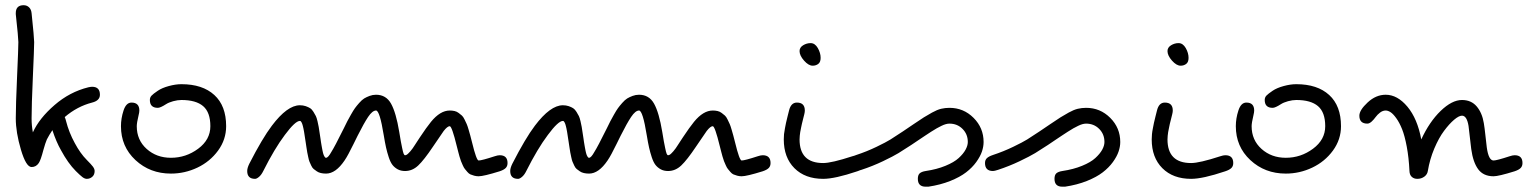

<svg xmlns="http://www.w3.org/2000/svg" viewBox="-20 -680 5809 730"><path d="M40 -230Q40 -279.3 44.9 -388.4Q49.8 -497.6 49.8 -520Q49.8 -536.1 40 -626V-629.9Q40 -660.2 69.8 -660.2Q82 -660.2 90.3 -652.3Q98.6 -644.5 100.1 -629.9Q109.9 -536.1 109.9 -520Q109.9 -497.6 105 -388.4Q100.1 -279.3 100.1 -230Q100.1 -202.1 105 -176.8Q129.4 -230.5 187.3 -280.5Q245.1 -330.6 315.9 -348.1Q325.7 -350.1 330.1 -350.1Q359.9 -350.1 359.9 -319.8Q359.9 -297.4 330.1 -290Q273.4 -275.4 226.1 -234.9Q229.5 -227.5 231 -220.2Q242.2 -176.3 264.2 -136.2Q285.2 -96.7 310.1 -71.8Q326.7 -55.2 333.3 -46.4Q339.8 -37.6 339.8 -29.8Q339.8 -15.6 330.8 -7.8Q321.8 0 310.1 0Q302.2 0 293.5 -6.6Q284.7 -13.2 268.1 -29.8Q238.8 -59.1 211.9 -108.9Q193.8 -140.6 179.2 -185.1Q167 -167 158.2 -149.9Q152.3 -136.2 145 -109.9Q134.8 -70.8 127.4 -60.1Q117.2 -44.9 100.1 -44.9Q79.1 -44.9 59.6 -110.8Q40 -176.8 40 -230Z M439.9 -200.2Q439.9 -230 449.7 -259.8Q459.5 -290 480 -290Q509.8 -290 509.8 -259.8Q509.8 -252.9 506.8 -241.2Q500 -212.9 500 -200.2Q500 -147.5 537.6 -113.8Q575.2 -80.1 629.9 -80.1Q687 -80.1 733.4 -114.5Q779.8 -148.9 779.8 -200.2Q779.8 -252.9 752.4 -276.4Q725.1 -299.8 669.9 -299.8Q655.3 -299.8 638.4 -295.2Q621.6 -290.5 611.8 -284.2Q589.8 -270 580.1 -270Q549.8 -270 549.8 -299.8Q549.8 -309.6 556.2 -316.4Q562.5 -323.2 580.1 -335Q595.7 -345.7 621.6 -352.8Q647.5 -359.9 669.9 -359.9Q750 -359.9 794.9 -318.8Q839.8 -277.8 839.8 -200.2Q839.8 -149.4 809.1 -107.4Q778.3 -65.4 730.5 -42.7Q682.6 -20 629.9 -20Q550.3 -20 495.1 -71.3Q439.9 -122.6 439.9 -200.2Z M919.9 -29.8Q919.9 -41 927.7 -57.1Q977.5 -154.3 1013.7 -202.1Q1072.3 -279.8 1120.1 -279.8Q1132.3 -279.8 1142.3 -276.4Q1152.3 -272.9 1159.2 -268.6Q1166 -264.2 1171.9 -254.6Q1177.7 -245.1 1180.9 -238.8Q1184.1 -232.4 1187.3 -218.5Q1190.4 -204.6 1191.7 -197.5Q1192.9 -190.4 1195.3 -174.1Q1197.8 -157.7 1198.7 -151.9Q1199.2 -147.5 1200.4 -139.9Q1201.7 -132.3 1202.4 -127.9Q1203.1 -123.5 1204.3 -117.2Q1205.6 -110.8 1206.3 -106.9Q1207 -103 1208.3 -98.1Q1209.5 -93.3 1210.7 -90.6Q1211.9 -87.9 1213.4 -85.2Q1214.8 -82.5 1216.3 -81.3Q1217.8 -80.1 1219.7 -80.1Q1227.5 -80.1 1239.7 -102.1Q1252 -121.1 1287.1 -191.9Q1296.4 -210.9 1300.5 -219Q1304.7 -227.1 1314.2 -243.9Q1323.7 -260.7 1329.6 -268.8Q1335.4 -276.9 1345.7 -288.6Q1356 -300.3 1364.7 -305.7Q1373.5 -311 1385.3 -315.4Q1397 -319.8 1409.7 -319.8Q1447.8 -319.8 1466.8 -285.9Q1485.8 -252 1498 -178.2Q1502 -152.8 1503.9 -143.1Q1505.9 -133.3 1509 -117.4Q1512.2 -101.6 1514.6 -95.7Q1517.1 -89.8 1520 -89.8Q1522.9 -89.8 1526.1 -91.6Q1529.3 -93.3 1533.2 -97.4Q1537.1 -101.6 1540.5 -105.2Q1543.9 -108.9 1549.1 -116.2Q1554.2 -123.5 1557.4 -128.7Q1560.5 -133.8 1566.9 -143.3Q1573.2 -152.8 1576.7 -158.2Q1601.6 -195.8 1618.7 -216.8Q1653.8 -259.8 1689.9 -259.8Q1700.2 -259.8 1708.5 -257.8Q1716.8 -255.9 1723.9 -250.5Q1731 -245.1 1736.1 -240.7Q1741.2 -236.3 1746.3 -225.6Q1751.5 -214.8 1754.4 -208.5Q1757.3 -202.1 1761.7 -187Q1766.1 -171.9 1768.1 -164.6Q1770 -157.2 1774.9 -138.2Q1791.5 -69.8 1799.8 -69.8Q1811.5 -69.8 1860.8 -85.9Q1872.6 -89.8 1879.9 -89.8Q1909.7 -89.8 1909.7 -60.1Q1909.7 -48.3 1902.8 -41.3Q1896 -34.2 1879.9 -28.8Q1818.8 -9.8 1799.8 -9.8Q1791 -9.8 1783 -12Q1774.9 -14.2 1768.8 -16.8Q1762.7 -19.5 1757.1 -26.1Q1751.5 -32.7 1747.6 -37.4Q1743.7 -42 1739.3 -52Q1734.9 -62 1732.7 -67.4Q1730.5 -72.8 1726.8 -85.7Q1723.1 -98.6 1721.9 -104Q1720.7 -109.4 1716.8 -124Q1698.2 -200.2 1689.9 -200.2Q1681.2 -200.2 1667 -182.1Q1664.1 -178.7 1626 -122.1Q1592.3 -71.8 1570.1 -50.8Q1547.9 -29.8 1520 -29.8Q1503.9 -29.8 1491.9 -36.4Q1480 -43 1472.2 -53Q1464.4 -63 1458 -82.3Q1451.7 -101.6 1447.8 -119.1Q1443.8 -136.7 1439 -166Q1423.8 -259.8 1409.7 -259.8Q1396 -259.8 1379.6 -235.4Q1363.3 -210.9 1339.8 -164.1Q1335 -154.3 1324 -132.1Q1313 -109.9 1305.4 -95.7Q1297.9 -81.5 1290 -69.8Q1256.3 -20 1219.7 -20Q1209 -20 1200.2 -22Q1191.4 -23.9 1184.6 -28.6Q1177.7 -33.2 1172.6 -37.4Q1167.5 -41.5 1163.3 -50.5Q1159.2 -59.6 1156.7 -65.2Q1154.3 -70.8 1151.9 -82.8Q1149.4 -94.7 1148.2 -100.6Q1147 -106.4 1145 -120.6Q1143.1 -134.8 1142.1 -140.1Q1141.1 -146 1139.9 -154.1Q1138.7 -162.1 1137.9 -167.2Q1137.2 -172.4 1136 -179.4Q1134.8 -186.5 1133.8 -190.9Q1132.8 -195.3 1131.6 -200.4Q1130.4 -205.6 1129.2 -208.7Q1127.9 -211.9 1126.5 -214.8Q1125 -217.8 1123.5 -219Q1122.1 -220.2 1120.1 -220.2Q1102.5 -220.2 1063 -167Q1023.4 -114.3 981 -29.8Q974.1 -15.6 965.1 -7.8Q956.1 0 949.7 0Q919.9 0 919.9 -29.8Z M1919.9 -29.8Q1919.9 -41 1927.7 -57.1Q1977.5 -154.3 2013.7 -202.1Q2072.3 -279.8 2120.1 -279.8Q2132.3 -279.8 2142.3 -276.4Q2152.3 -272.9 2159.2 -268.6Q2166 -264.2 2171.9 -254.6Q2177.7 -245.1 2180.9 -238.8Q2184.1 -232.4 2187.3 -218.5Q2190.4 -204.6 2191.7 -197.5Q2192.9 -190.4 2195.3 -174.1Q2197.8 -157.7 2198.7 -151.9Q2199.2 -147.5 2200.4 -139.9Q2201.7 -132.3 2202.4 -127.9Q2203.1 -123.5 2204.3 -117.2Q2205.6 -110.8 2206.3 -106.9Q2207 -103 2208.3 -98.1Q2209.5 -93.3 2210.7 -90.6Q2211.9 -87.9 2213.4 -85.2Q2214.8 -82.5 2216.3 -81.3Q2217.8 -80.1 2219.7 -80.1Q2227.5 -80.1 2239.7 -102.1Q2252 -121.1 2287.1 -191.9Q2296.4 -210.9 2300.5 -219Q2304.7 -227.1 2314.2 -243.9Q2323.7 -260.7 2329.6 -268.8Q2335.4 -276.9 2345.7 -288.6Q2356 -300.3 2364.7 -305.7Q2373.5 -311 2385.3 -315.4Q2397 -319.8 2409.7 -319.8Q2447.8 -319.8 2466.8 -285.9Q2485.8 -252 2498 -178.2Q2502 -152.8 2503.9 -143.1Q2505.9 -133.3 2509 -117.4Q2512.2 -101.6 2514.6 -95.7Q2517.1 -89.8 2520 -89.8Q2522.9 -89.8 2526.1 -91.6Q2529.3 -93.3 2533.2 -97.4Q2537.1 -101.6 2540.5 -105.2Q2543.9 -108.9 2549.1 -116.2Q2554.2 -123.5 2557.4 -128.7Q2560.5 -133.8 2566.9 -143.3Q2573.2 -152.8 2576.7 -158.2Q2601.6 -195.8 2618.7 -216.8Q2653.8 -259.8 2689.9 -259.8Q2700.2 -259.8 2708.5 -257.8Q2716.8 -255.9 2723.9 -250.5Q2731 -245.1 2736.1 -240.7Q2741.2 -236.3 2746.3 -225.6Q2751.5 -214.8 2754.4 -208.5Q2757.3 -202.1 2761.7 -187Q2766.1 -171.9 2768.1 -164.6Q2770 -157.2 2774.9 -138.2Q2791.5 -69.8 2799.8 -69.8Q2811.5 -69.8 2860.8 -85.9Q2872.6 -89.8 2879.9 -89.8Q2909.7 -89.8 2909.7 -60.1Q2909.7 -48.3 2902.8 -41.3Q2896 -34.2 2879.9 -28.8Q2818.8 -9.8 2799.8 -9.8Q2791 -9.8 2783 -12Q2774.9 -14.2 2768.8 -16.8Q2762.7 -19.5 2757.1 -26.1Q2751.5 -32.7 2747.6 -37.4Q2743.7 -42 2739.3 -52Q2734.9 -62 2732.7 -67.4Q2730.5 -72.8 2726.8 -85.7Q2723.1 -98.6 2721.9 -104Q2720.7 -109.4 2716.8 -124Q2698.2 -200.2 2689.9 -200.2Q2681.2 -200.2 2667 -182.1Q2664.1 -178.7 2626 -122.1Q2592.3 -71.8 2570.1 -50.8Q2547.9 -29.8 2520 -29.8Q2503.9 -29.8 2491.9 -36.4Q2480 -43 2472.2 -53Q2464.4 -63 2458 -82.3Q2451.7 -101.6 2447.8 -119.1Q2443.8 -136.7 2439 -166Q2423.8 -259.8 2409.7 -259.8Q2396 -259.8 2379.6 -235.4Q2363.3 -210.9 2339.8 -164.1Q2335 -154.3 2324 -132.1Q2313 -109.9 2305.4 -95.7Q2297.9 -81.5 2290 -69.8Q2256.3 -20 2219.7 -20Q2209 -20 2200.2 -22Q2191.4 -23.9 2184.6 -28.6Q2177.7 -33.2 2172.6 -37.4Q2167.5 -41.5 2163.3 -50.5Q2159.2 -59.6 2156.7 -65.2Q2154.3 -70.8 2151.9 -82.8Q2149.4 -94.7 2148.2 -100.6Q2147 -106.4 2145 -120.6Q2143.1 -134.8 2142.1 -140.1Q2141.1 -146 2139.9 -154.1Q2138.7 -162.1 2137.9 -167.2Q2137.2 -172.4 2136 -179.4Q2134.8 -186.5 2133.8 -190.9Q2132.8 -195.3 2131.6 -200.4Q2130.4 -205.6 2129.2 -208.7Q2127.9 -211.9 2126.5 -214.8Q2125 -217.8 2123.5 -219Q2122.1 -220.2 2120.1 -220.2Q2102.5 -220.2 2063 -167Q2023.4 -114.3 1981 -29.8Q1974.1 -15.6 1965.1 -7.8Q1956.1 0 1949.7 0Q1919.9 0 1919.9 -29.8Z M2960 -149.9Q2960 -160.2 2960.9 -169.9Q2961.9 -179.7 2964.6 -193.1Q2967.3 -206.5 2968.5 -212.9Q2969.7 -219.2 2974.4 -237.5Q2979 -255.9 2980 -259.8Q2987.3 -290 3009.8 -290Q3040 -290 3040 -259.8Q3040 -253.9 3038.1 -246.1Q3037.1 -241.7 3033.4 -227.5Q3029.8 -213.4 3028.8 -208.7Q3027.8 -204.1 3025.6 -193.6Q3023.4 -183.1 3022.5 -177.5Q3021.5 -171.9 3020.8 -164.1Q3020 -156.2 3020 -149.9Q3020 -60.1 3109.9 -60.1Q3141.6 -60.1 3220.7 -85.9Q3232.4 -89.8 3239.7 -89.8Q3270 -89.8 3270 -60.1Q3270 -48.3 3262.9 -41.3Q3255.9 -34.2 3239.7 -28.8Q3154.3 0 3109.9 0Q3041 0 3000.5 -40.5Q2960 -81.1 2960 -149.9ZM3020 -485.8Q3020 -499.5 3033.4 -507.8Q3046.9 -516.1 3062 -516.1Q3078.6 -516.1 3089.4 -497.3Q3100.1 -478.5 3100.1 -460Q3100.1 -443.8 3091.1 -437Q3082 -430.2 3069.8 -430.2Q3054.2 -430.2 3037.1 -449.5Q3020 -468.8 3020 -485.8Z M3205.6 -60.1Q3205.6 -71.8 3212.6 -78.6Q3219.7 -85.4 3235.8 -90.8Q3275.9 -104 3312.7 -121.8Q3349.6 -139.6 3365.7 -149.7Q3381.8 -159.7 3412.6 -180.2Q3425.8 -189 3453.4 -207.8Q3481 -226.6 3492.7 -233.9Q3504.4 -241.2 3523.7 -252Q3543 -262.7 3558.3 -266.4Q3573.7 -270 3589.8 -270Q3643.6 -270 3681.6 -231.9Q3719.7 -193.8 3719.7 -140.1Q3719.7 -122.6 3713.4 -103.8Q3707 -85 3691.7 -63.7Q3676.3 -42.5 3653.1 -24.7Q3629.9 -6.8 3592.8 8.1Q3555.7 22.9 3509.8 29.8H3499.5Q3469.7 29.8 3469.7 0Q3469.7 -14.6 3476.8 -21Q3483.9 -27.3 3499.5 -29.8Q3542 -36.1 3574.7 -49.6Q3607.4 -63 3625 -79.1Q3642.6 -95.2 3651.1 -110.8Q3659.7 -126.5 3659.7 -140.1Q3659.7 -169.9 3639.6 -189.9Q3619.6 -210 3589.8 -210Q3583.5 -210 3576.2 -208Q3568.8 -206.1 3559.3 -201.4Q3549.8 -196.8 3541.5 -192.1Q3533.2 -187.5 3520 -179Q3506.8 -170.4 3497.6 -164.3Q3488.3 -158.2 3471.7 -147Q3455.1 -135.7 3444.8 -128.9Q3416 -109.9 3396.2 -97.9Q3376.5 -85.9 3337.2 -67.1Q3297.9 -48.3 3254.9 -34.2Q3241.7 -29.8 3235.8 -29.8Q3205.6 -29.8 3205.6 -60.1Z M3725.1 -60.1Q3725.1 -71.8 3732.2 -78.6Q3739.3 -85.4 3755.4 -90.8Q3795.4 -104 3832.3 -121.8Q3869.1 -139.6 3885.3 -149.7Q3901.4 -159.7 3932.1 -180.2Q3945.3 -189 3972.9 -207.8Q4000.5 -226.6 4012.2 -233.9Q4023.9 -241.2 4043.2 -252Q4062.5 -262.7 4077.9 -266.4Q4093.3 -270 4109.4 -270Q4163.1 -270 4201.2 -231.9Q4239.3 -193.8 4239.3 -140.1Q4239.3 -122.6 4232.9 -103.8Q4226.6 -85 4211.2 -63.7Q4195.8 -42.5 4172.6 -24.7Q4149.4 -6.8 4112.3 8.1Q4075.2 22.9 4029.3 29.8H4019Q3989.3 29.8 3989.3 0Q3989.3 -14.6 3996.3 -21Q4003.4 -27.3 4019 -29.8Q4061.5 -36.1 4094.2 -49.6Q4127 -63 4144.5 -79.1Q4162.1 -95.2 4170.7 -110.8Q4179.2 -126.5 4179.2 -140.1Q4179.2 -169.9 4159.2 -189.9Q4139.2 -210 4109.4 -210Q4103 -210 4095.7 -208Q4088.4 -206.1 4078.9 -201.4Q4069.3 -196.8 4061 -192.1Q4052.7 -187.5 4039.6 -179Q4026.4 -170.4 4017.1 -164.3Q4007.8 -158.2 3991.2 -147Q3974.6 -135.7 3964.4 -128.9Q3935.5 -109.9 3915.8 -97.9Q3896 -85.9 3856.7 -67.1Q3817.4 -48.3 3774.4 -34.2Q3761.2 -29.8 3755.4 -29.8Q3725.1 -29.8 3725.1 -60.1Z M4358.9 -149.9Q4358.9 -160.2 4359.9 -169.9Q4360.8 -179.7 4363.5 -193.1Q4366.2 -206.5 4367.4 -212.9Q4368.7 -219.2 4373.3 -237.5Q4377.9 -255.9 4378.9 -259.8Q4386.2 -290 4408.7 -290Q4439 -290 4439 -259.8Q4439 -253.9 4437 -246.1Q4436 -241.7 4432.4 -227.5Q4428.7 -213.4 4427.7 -208.7Q4426.8 -204.1 4424.6 -193.6Q4422.4 -183.1 4421.4 -177.5Q4420.4 -171.9 4419.7 -164.1Q4418.9 -156.2 4418.9 -149.9Q4418.9 -60.1 4508.8 -60.1Q4540.5 -60.1 4619.6 -85.9Q4631.3 -89.8 4638.7 -89.8Q4668.9 -89.8 4668.9 -60.1Q4668.9 -48.3 4661.9 -41.3Q4654.8 -34.2 4638.7 -28.8Q4553.2 0 4508.8 0Q4439.9 0 4399.4 -40.5Q4358.9 -81.1 4358.9 -149.9ZM4418.9 -485.8Q4418.9 -499.5 4432.4 -507.8Q4445.8 -516.1 4460.9 -516.1Q4477.5 -516.1 4488.3 -497.3Q4499 -478.5 4499 -460Q4499 -443.8 4490 -437Q4481 -430.2 4468.8 -430.2Q4453.1 -430.2 4436 -449.5Q4418.9 -468.8 4418.9 -485.8Z M4678.7 -200.2Q4678.7 -230 4688.5 -259.8Q4698.2 -290 4718.8 -290Q4748.5 -290 4748.5 -259.8Q4748.5 -252.9 4745.6 -241.2Q4738.8 -212.9 4738.8 -200.2Q4738.8 -147.5 4776.4 -113.8Q4814 -80.1 4868.7 -80.1Q4925.8 -80.1 4972.2 -114.5Q5018.6 -148.9 5018.6 -200.2Q5018.6 -252.9 4991.2 -276.4Q4963.9 -299.8 4908.7 -299.8Q4894 -299.8 4877.2 -295.2Q4860.4 -290.5 4850.6 -284.2Q4828.6 -270 4818.8 -270Q4788.6 -270 4788.6 -299.8Q4788.6 -309.6 4794.9 -316.4Q4801.3 -323.2 4818.8 -335Q4834.5 -345.7 4860.4 -352.8Q4886.2 -359.9 4908.7 -359.9Q4988.8 -359.9 5033.7 -318.8Q5078.6 -277.8 5078.6 -200.2Q5078.6 -149.4 5047.9 -107.4Q5017.1 -65.4 4969.2 -42.7Q4921.4 -20 4868.7 -20Q4789.1 -20 4733.9 -71.3Q4678.7 -122.6 4678.7 -200.2Z M5148.4 -240.2Q5148.4 -261.2 5179.9 -290.5Q5211.4 -319.8 5248.5 -319.8Q5293 -319.8 5331.1 -274.4Q5369.1 -229 5383.8 -149.9Q5414.6 -216.8 5457.5 -258.3Q5500.5 -299.8 5538.6 -299.8Q5573.7 -299.8 5594.5 -275.4Q5615.2 -251 5621.6 -211.9Q5624.5 -195.3 5627.9 -163.1Q5631.3 -130.9 5632.8 -120.1Q5639.6 -69.8 5658.7 -69.8Q5670.4 -69.8 5719.7 -85.9Q5731.4 -89.8 5738.8 -89.8Q5768.6 -89.8 5768.6 -60.1Q5768.6 -48.3 5761.7 -41.3Q5754.9 -34.2 5738.8 -28.8Q5677.7 -9.8 5658.7 -9.8Q5620.1 -9.8 5600.3 -36.4Q5580.6 -63 5573.7 -113.8Q5571.8 -126.5 5568.6 -157.5Q5565.4 -188.5 5563.5 -201.2Q5557.1 -240.2 5538.6 -240.2Q5526.9 -240.2 5508.5 -224.6Q5490.2 -209 5470.5 -182.6Q5450.7 -156.2 5433.3 -115.2Q5416 -74.2 5408.7 -29.8Q5406.7 -16.6 5395.3 -8.3Q5383.8 0 5368.7 0Q5356 0 5347.7 -7.6Q5339.4 -15.1 5338.9 -29.8Q5336.4 -81.1 5328.6 -122.6Q5320.8 -164.1 5310.8 -189Q5300.8 -213.9 5288.8 -230.5Q5276.9 -247.1 5267.1 -253.4Q5257.3 -259.8 5248.5 -259.8Q5237.3 -259.8 5227.1 -252Q5216.8 -244.1 5210.2 -234.9Q5203.6 -225.6 5195.1 -217.8Q5186.5 -210 5178.7 -210Q5148.4 -210 5148.4 -240.2Z"/></svg>

Font: Pecita
Style: Book
Weight: 400
Width: 6
Version: Version 3.4.1